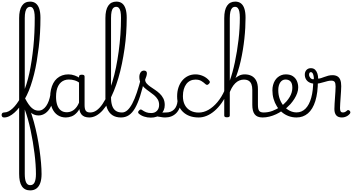

<svg xmlns="http://www.w3.org/2000/svg" viewBox="-107 -1444 4379 2388"><path d="M-57 17Q-73 17 -80 7.5Q-87 -2 -87 -14Q-87 -26 -80 -35.5Q-73 -45 -57 -45Q-28 -45 -1 -59Q26 -73 51.5 -97Q77 -121 100 -152.5Q123 -184 143.5 -218.5Q164 -253 180 -287Q202 -336 222 -398Q242 -460 258 -534.5Q274 -609 286.5 -691.5Q299 -774 308 -861.5Q317 -949 321 -1040.5Q325 -1132 325 -1223Q325 -1238 335.5 -1246.5Q346 -1255 360.5 -1254.5Q375 -1254 385.5 -1246.5Q396 -1239 396 -1223Q396 -1131 391 -1038.5Q386 -946 375 -856.5Q364 -767 350 -682Q336 -597 316.5 -520Q297 -443 274.5 -377Q252 -311 226 -259Q206 -219 181.5 -179Q157 -139 129.5 -104Q102 -69 71.5 -42Q41 -15 9 1Q-23 17 -57 17ZM268 924Q234 924 208 911Q182 898 165 872.5Q148 847 139.5 808.5Q131 770 131 718V-1219Q131 -1319 165.5 -1371.5Q200 -1424 267 -1424Q310 -1424 338.5 -1401.5Q367 -1379 381.5 -1334Q396 -1289 396 -1223Q396 -1207 385.5 -1199.5Q375 -1192 360.5 -1192Q346 -1192 335.5 -1199.5Q325 -1207 325 -1223Q325 -1269 318.5 -1299Q312 -1329 299.5 -1344Q287 -1359 267 -1359Q246 -1359 231 -1344Q216 -1329 208.5 -1298Q201 -1267 201 -1219V-226Q234 -165 262.5 -88.5Q291 -12 314.5 73.5Q338 159 355.5 247.5Q373 336 385 421.5Q397 507 403.5 583.5Q410 660 410 721Q410 787 393.5 832.5Q377 878 345.5 901Q314 924 268 924ZM268 859Q288 859 301.5 850Q315 841 323 824Q331 807 335.5 781Q340 755 340 721Q340 665 335.5 600Q331 535 322 463.5Q313 392 301 319Q289 246 273.5 174.5Q258 103 240 38Q222 -27 201 -82V718Q201 789 217.5 824Q234 859 268 859Z M372 -8Q340 -8 314.5 -19.5Q289 -31 268 -50.5Q247 -70 230.5 -95Q214 -120 200 -147Q186 -174 174 -199Q170 -209 174 -220.5Q178 -232 184 -239.5Q190 -247 192 -243Q210 -209 228.5 -178Q247 -147 268 -122Q289 -97 315 -82.5Q341 -68 372 -68Q400 -68 424 -83Q448 -98 467 -125Q486 -152 499.5 -189Q513 -226 520 -269Q521 -278 532 -279.5Q543 -281 553.5 -277Q564 -273 563 -263Q555 -179 527 -122Q499 -65 458.5 -36.5Q418 -8 372 -8Z M712 17Q655 17 611 -11.5Q567 -40 542 -96.5Q517 -153 517 -236Q517 -287 527 -330.5Q537 -374 555.5 -409Q574 -444 602 -468.5Q630 -493 665.5 -506Q701 -519 744 -519Q784 -519 824 -504.5Q864 -490 898 -465V-403Q859 -433 823 -444Q787 -455 749 -455Q720 -455 695.5 -446Q671 -437 651.5 -420Q632 -403 618 -377Q604 -351 597 -317Q590 -283 590 -240Q590 -182 604.5 -138.5Q619 -95 649 -71.5Q679 -48 723 -48Q758 -48 790 -64Q822 -80 848.5 -117Q875 -154 892 -215L910 -163Q888 -88 854 -49Q820 -10 783 3.5Q746 17 712 17ZM1004 17Q971 17 946 7.5Q921 -2 905.5 -21.5Q890 -41 883 -69.5Q876 -98 876 -136V-491Q876 -503 884.5 -509Q893 -515 911 -515Q928 -515 936.5 -509.5Q945 -504 945 -492V-136Q945 -88 960 -66.5Q975 -45 1017 -45Q1025 -45 1029.5 -35.5Q1034 -26 1033 -14Q1032 -2 1025 7.5Q1018 17 1004 17Z M1003 17Q988 17 982.5 7.5Q977 -2 979.5 -14Q982 -26 991.5 -35.5Q1001 -45 1016 -45Q1057 -45 1095 -72Q1133 -99 1168 -150Q1203 -201 1233.5 -270.5Q1264 -340 1290 -424.5Q1316 -509 1335.5 -605Q1355 -701 1369 -803.5Q1383 -906 1390.5 -1012Q1398 -1118 1398 -1223Q1398 -1239 1408.5 -1247Q1419 -1255 1433.5 -1255Q1448 -1255 1458.5 -1247Q1469 -1239 1469 -1223Q1469 -1129 1462.5 -1031.5Q1456 -934 1442 -838Q1428 -742 1409 -649.5Q1390 -557 1365 -472.5Q1340 -388 1309.5 -313.5Q1279 -239 1244.5 -178Q1210 -117 1171.5 -73.5Q1133 -30 1090.5 -6.5Q1048 17 1003 17Z M1397 17Q1333 17 1290 -12Q1247 -41 1225.5 -96.5Q1204 -152 1204 -229V-1219Q1204 -1321 1239 -1372.5Q1274 -1424 1341 -1424Q1384 -1424 1412.5 -1401.5Q1441 -1379 1455 -1334Q1469 -1289 1469 -1223Q1469 -1207 1458.5 -1199.5Q1448 -1192 1433.5 -1192Q1419 -1192 1408.5 -1199.5Q1398 -1207 1398 -1223Q1398 -1269 1392 -1299Q1386 -1329 1372.5 -1344Q1359 -1359 1339 -1359Q1316 -1359 1301.5 -1344Q1287 -1329 1280.5 -1298.5Q1274 -1268 1274 -1219V-229Q1274 -171 1288 -129.5Q1302 -88 1332 -66.5Q1362 -45 1410 -45Q1422 -45 1428 -35.5Q1434 -26 1433 -14Q1432 -2 1423 7.5Q1414 17 1397 17Z M1398 17Q1383 17 1377 7.5Q1371 -2 1373.5 -14Q1376 -26 1385.5 -35.5Q1395 -45 1411 -45Q1446 -45 1477.5 -73Q1509 -101 1538 -155.5Q1567 -210 1594.5 -291.5Q1622 -373 1649 -480Q1653 -492 1664.5 -493.5Q1676 -495 1686.5 -488.5Q1697 -482 1693 -468Q1665 -340 1635.5 -248.5Q1606 -157 1572 -98Q1538 -39 1495.5 -11Q1453 17 1398 17Z M1947 17Q1919 17 1893.5 11.5Q1868 6 1844 3.5Q1820 1 1793 12L1814 -14Q1850 -30 1874.5 -36.5Q1899 -43 1919 -44Q1939 -45 1960 -45Q1969 -45 1972 -35.5Q1975 -26 1972.5 -14Q1970 -2 1963 7.5Q1956 17 1947 17ZM1769 19Q1725 19 1685.5 6Q1646 -7 1618 -32Q1611 -39 1611 -49Q1611 -59 1623 -70Q1632 -80 1640 -82Q1648 -84 1658 -77Q1685 -58 1711 -48Q1737 -38 1774 -38Q1819 -38 1845.5 -66Q1872 -94 1872 -139Q1872 -179 1854.5 -208Q1837 -237 1809 -260.5Q1781 -284 1749 -306Q1717 -328 1689 -353Q1661 -378 1643.5 -410.5Q1626 -443 1626 -487Q1626 -519 1641 -542.5Q1656 -566 1684 -566Q1701 -566 1710.5 -557.5Q1720 -549 1720 -533Q1720 -519 1714.5 -498.5Q1709 -478 1698 -453Q1699 -427 1716.5 -406.5Q1734 -386 1762 -366.5Q1790 -347 1821 -326.5Q1852 -306 1879.5 -280Q1907 -254 1924.5 -219.5Q1942 -185 1942 -138Q1942 -68 1894.5 -24.5Q1847 19 1769 19Z M1947 17Q1935 17 1929 7.5Q1923 -2 1924 -14Q1925 -26 1934 -35.5Q1943 -45 1960 -45Q1991 -45 2016 -55Q2041 -65 2059 -83.5Q2077 -102 2087.5 -128Q2098 -154 2101 -186Q2102 -199 2113 -203.5Q2124 -208 2134.5 -203.5Q2145 -199 2144 -186Q2141 -137 2125.5 -99.5Q2110 -62 2084 -36Q2058 -10 2023.5 3.5Q1989 17 1947 17Z M2364 17Q2241 17 2168.5 -52.5Q2096 -122 2096 -246Q2096 -306 2112.5 -355.5Q2129 -405 2159 -441.5Q2189 -478 2231 -498.5Q2273 -519 2325 -519Q2371 -519 2417.5 -499Q2464 -479 2497 -439Q2505 -428 2503 -420Q2501 -412 2491 -401Q2480 -390 2471 -388.5Q2462 -387 2452 -395Q2424 -421 2396 -437.5Q2368 -454 2324 -454Q2289 -454 2260 -440Q2231 -426 2210.5 -399Q2190 -372 2179 -334Q2168 -296 2168 -248Q2168 -184 2192 -138.5Q2216 -93 2260.5 -68.5Q2305 -44 2364 -44Q2377 -44 2383.5 -34.5Q2390 -25 2390 -13.5Q2390 -2 2383.5 7.5Q2377 17 2364 17Z M2364 17Q2348 17 2340.5 7.5Q2333 -2 2333 -13.5Q2333 -25 2341 -34.5Q2349 -44 2364 -44Q2426 -44 2485 -77.5Q2544 -111 2596.5 -173Q2649 -235 2687 -321Q2693 -335 2704.5 -334Q2716 -333 2724 -323Q2732 -313 2725 -298Q2691 -222 2650 -164Q2609 -106 2562 -65.5Q2515 -25 2465 -4Q2415 17 2364 17Z M3159 17Q3124 17 3099.5 7Q3075 -3 3060 -23Q3045 -43 3038 -72Q3031 -101 3031 -139V-326Q3031 -368 3020 -396.5Q3009 -425 2986 -439.5Q2963 -454 2925 -454Q2897 -454 2870 -443Q2843 -432 2819 -408.5Q2795 -385 2775 -349.5Q2755 -314 2739 -264L2721 -311Q2738 -357 2759.5 -395Q2781 -433 2808 -460.5Q2835 -488 2867 -503.5Q2899 -519 2937 -519Q2985 -519 3022 -500Q3059 -481 3080 -440.5Q3101 -400 3101 -334V-139Q3101 -88 3115.5 -66.5Q3130 -45 3172 -45Q3184 -45 3189.5 -35.5Q3195 -26 3194 -14Q3193 -2 3184.5 7.5Q3176 17 3159 17ZM2716 15Q2698 15 2690 9.5Q2682 4 2682 -7V-1218Q2682 -1321 2717 -1372.5Q2752 -1424 2819 -1424Q2862 -1424 2890.5 -1401.5Q2919 -1379 2933 -1334.5Q2947 -1290 2947 -1224Q2947 -1164 2943.5 -1098Q2940 -1032 2932.5 -963Q2925 -894 2913.5 -823.5Q2902 -753 2886.5 -684.5Q2871 -616 2850.5 -552Q2830 -488 2805.5 -431Q2781 -374 2751 -325V-7Q2751 4 2742.5 9.5Q2734 15 2716 15ZM2751 -441Q2768 -488 2784 -545.5Q2800 -603 2814 -669Q2828 -735 2839.5 -805.5Q2851 -876 2859.5 -948Q2868 -1020 2872 -1090Q2876 -1160 2876 -1224Q2876 -1269 2870 -1299Q2864 -1329 2850.5 -1344Q2837 -1359 2817 -1359Q2794 -1359 2779.5 -1343.5Q2765 -1328 2758 -1297Q2751 -1266 2751 -1217Z M3159 17Q3144 17 3138 7.5Q3132 -2 3134.5 -14Q3137 -26 3146.5 -35.5Q3156 -45 3172 -45Q3228 -45 3281 -64.5Q3334 -84 3374 -114Q3385 -121 3393.5 -117Q3402 -113 3406.5 -103Q3411 -93 3410.5 -82Q3410 -71 3401 -66Q3368 -42 3327 -23Q3286 -4 3243 6.5Q3200 17 3159 17Z M3378 -113Q3400 -129 3420 -147Q3440 -165 3457 -184Q3480 -211 3496 -238Q3512 -265 3520.5 -294Q3529 -323 3529 -352Q3529 -407 3506.5 -431Q3484 -455 3444 -455Q3431 -455 3425.5 -464.5Q3420 -474 3420.5 -487Q3421 -500 3428 -509.5Q3435 -519 3447 -519Q3502 -519 3536 -496Q3570 -473 3586 -436Q3602 -399 3602 -356Q3602 -322 3589.5 -286.5Q3577 -251 3555.5 -216.5Q3534 -182 3506 -150Q3485 -127 3461.5 -106Q3438 -85 3412 -66Z M3581 17Q3529 17 3483 0Q3437 -17 3400 -48Q3363 -79 3336.5 -121.5Q3310 -164 3295.5 -214.5Q3281 -265 3281 -321Q3281 -355 3289 -385.5Q3297 -416 3311.5 -440.5Q3326 -465 3347 -482.5Q3368 -500 3393 -509.5Q3418 -519 3447 -519Q3459 -519 3465 -509.5Q3471 -500 3470.5 -487Q3470 -474 3462.5 -464.5Q3455 -455 3443 -455Q3424 -455 3407.5 -446Q3391 -437 3379 -419.5Q3367 -402 3360.5 -378Q3354 -354 3354 -323Q3354 -262 3373 -211Q3392 -160 3424.5 -123Q3457 -86 3497.5 -66Q3538 -46 3581 -46Q3646 -46 3692.5 -92.5Q3739 -139 3764 -228.5Q3789 -318 3789 -447Q3789 -459 3797.5 -465Q3806 -471 3818 -470.5Q3830 -470 3838.5 -463.5Q3847 -457 3847 -444Q3847 -290 3815 -187.5Q3783 -85 3723 -34Q3663 17 3581 17Z M4145 17Q4122 17 4104.5 10.5Q4087 4 4075.5 -9Q4064 -22 4058 -42Q4052 -62 4052 -87Q4052 -117 4054.5 -154Q4057 -191 4059.5 -229.5Q4062 -268 4064.5 -304Q4067 -340 4067 -367Q4067 -410 4055 -425.5Q4043 -441 4014 -441Q3992 -441 3968.5 -435.5Q3945 -430 3921 -422.5Q3897 -415 3870 -409Q3843 -403 3814 -403Q3774 -403 3744.5 -417Q3715 -431 3699.5 -457Q3684 -483 3684 -516Q3684 -551 3704.5 -573.5Q3725 -596 3759 -596Q3793 -596 3812.5 -576.5Q3832 -557 3841 -527.5Q3850 -498 3850 -466Q3865 -466 3884.5 -472Q3904 -478 3927 -487Q3950 -496 3975.5 -502.5Q4001 -509 4028 -509Q4065 -509 4089.5 -494.5Q4114 -480 4125.5 -450Q4137 -420 4137 -372Q4137 -345 4134.5 -309Q4132 -273 4129.5 -234.5Q4127 -196 4124.5 -160.5Q4122 -125 4122 -100Q4122 -70 4130.5 -57.5Q4139 -45 4158 -45Q4168 -45 4177 -48Q4186 -51 4195 -57Q4204 -63 4212 -71Q4219 -77 4227.5 -74.5Q4236 -72 4243 -65Q4250 -57 4250.5 -48.5Q4251 -40 4246 -32Q4235 -17 4219 -6Q4203 5 4184 11Q4165 17 4145 17ZM3797 -457Q3797 -480 3793 -500.5Q3789 -521 3781 -534Q3773 -547 3760 -547Q3749 -547 3743 -538.5Q3737 -530 3737 -515Q3737 -494 3752.5 -475.5Q3768 -457 3797 -457Z"/></svg>

Font: Playwrite BE WAL Light
Style: Regular
Weight: 300
Version: Version 1.002